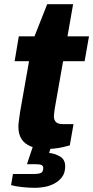

<svg xmlns="http://www.w3.org/2000/svg" viewBox="-20 -701 446 919"><path d="M204 12Q158 12 128 0Q98 -12 83 -35.5Q68 -59 68 -94Q68 -104 70 -120.5Q72 -137 76 -164L119 -408H50L70 -527H145L206 -681H330L303 -527H406L385 -408H282L242 -181Q241 -172 239.5 -161.5Q238 -151 238 -145Q238 -127 247.5 -117Q257 -107 280 -107H332L314 -5Q300 -1 280 3.5Q260 8 240 10Q220 12 204 12ZM149 198Q119 198 86 194.5Q53 191 33 185L42 132H141Q161 132 174 127.5Q187 123 187 103Q187 93 179 89Q171 85 151 85H109L146 -26H234L215 31Q244 34 268 48.5Q292 63 292 95Q292 127 276.5 147Q261 167 238.5 178.5Q216 190 191.5 194Q167 198 149 198Z"/></svg>

Font: Archivo SemiBold ExtraBold
Style: Italic
Weight: 800
Italic angle: -10°
Version: Version 2.001